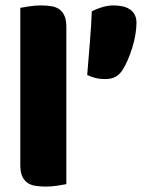

<svg xmlns="http://www.w3.org/2000/svg" viewBox="-20 -681 544 709"><path d="M432 -422Q421 -405 406 -397Q391 -389 368 -389Q349 -389 333 -393Q317 -397 302 -404Q307 -465 312 -526Q317 -587 319 -639Q333 -647 355.5 -654Q378 -661 399 -661Q415 -661 430.5 -658Q446 -655 458 -647.5Q470 -640 477 -627.5Q484 -615 484 -597Q484 -577 480 -553Q476 -529 468.5 -505Q461 -481 451.5 -459Q442 -437 432 -422ZM225 -1Q214 1 192.5 4.5Q171 8 149 8Q127 8 109.5 5Q92 2 80 -7Q68 -16 61.5 -31.5Q55 -47 55 -72V-652Q66 -654 87.5 -657.5Q109 -661 131 -661Q153 -661 170.5 -658Q188 -655 200 -646Q212 -637 218.5 -621.5Q225 -606 225 -581Z"/></svg>

Font: Baloo Thambi
Style: Regular
Weight: 400
Designer: Aadarsh Rajan and Ek Type
Foundry: Ek Type
Version: Version 1.443;PS 1.000;hotconv 16.6.51;makeotf.lib2.5.65220;